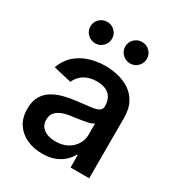

<svg xmlns="http://www.w3.org/2000/svg" viewBox="-181 -876 934 1006"><g transform="rotate(30 285.5 -372.5)"><path d="M222.7 11.7Q170.4 11.7 128.9 -7.3Q87.4 -26.4 63 -63.2Q38.6 -100.1 38.6 -153.8Q38.6 -200.2 56.2 -230.2Q73.7 -260.3 103.8 -278.1Q133.8 -295.9 171.1 -304.9Q208.5 -314 247.6 -318.4Q295.9 -323.7 325.7 -327.6Q355.5 -331.5 369.9 -340.1Q384.3 -348.6 384.3 -367.7V-370.1Q384.3 -398.9 372.8 -418.9Q361.3 -439 339.1 -449.5Q316.9 -460 284.2 -460Q250.5 -460 226.1 -449.7Q201.7 -439.5 186.3 -423.1Q170.9 -406.7 163.6 -388.2L54.2 -413.6Q71.8 -462.4 106 -492.9Q140.1 -523.4 186 -538.1Q231.9 -552.7 283.2 -552.7Q318.8 -552.7 356.9 -544.2Q395 -535.6 427.7 -514.9Q460.4 -494.1 481 -457.3Q501.5 -420.4 501.5 -363.8V0H388.7V-75.2H383.3Q372.1 -52.7 350.8 -33Q329.6 -13.2 297.9 -0.7Q266.1 11.7 222.7 11.7ZM250.5 -78.6Q292.5 -78.6 322.3 -95Q352.1 -111.3 368.4 -138.2Q384.8 -165 384.8 -196.3V-263.7Q378.4 -258.3 363 -253.7Q347.7 -249 327.9 -245.6Q308.1 -242.2 289.6 -239.7Q271 -237.3 258.3 -235.4Q229 -231.9 205.1 -222.7Q181.2 -213.4 167 -197Q152.8 -180.7 152.8 -153.8Q152.8 -128.9 165.5 -112.3Q178.2 -95.7 200.2 -87.2Q222.2 -78.6 250.5 -78.6ZM385.7 -627.9Q358.4 -627.9 339.1 -647Q319.8 -666 319.8 -692.9Q319.8 -719.7 339.1 -738.5Q358.4 -757.3 385.7 -757.3Q412.6 -757.3 431.6 -738.5Q450.7 -719.7 450.7 -692.9Q450.7 -666 431.6 -647Q412.6 -627.9 385.7 -627.9ZM174.8 -627.9Q147.5 -627.9 128.2 -647Q108.9 -666 108.9 -692.9Q108.9 -719.7 128.2 -738.5Q147.5 -757.3 174.8 -757.3Q201.7 -757.3 220.7 -738.5Q239.7 -719.7 239.7 -692.9Q239.7 -666 220.7 -647Q201.7 -627.9 174.8 -627.9Z"/></g></svg>

Font: Inter Cardless
Style: Medium
Weight: 500
Designer: Rasmus Andersson
Foundry: rsms
Version: Version 4.001;git-9221beed3